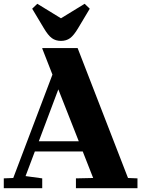

<svg xmlns="http://www.w3.org/2000/svg" viewBox="-20 -994 746 1014"><path d="M390 -740 656 -54 706 -52V0H381V-52L472 -54L417 -194H164L115 -64L203 -52V0H0V-52L50 -54L257 -600L203 -738L204 -740ZM396 -248 288 -522 185 -248ZM302 -778Q274 -778 254 -792.5Q234 -807 211 -846L150 -948L177 -974L301 -898H303L427 -974L454 -948L393 -846Q370 -807 350 -792.5Q330 -778 302 -778Z"/></svg>

Font: Minipax
Style: Bold
Weight: 700
Designer: Raphaël Ronot, Igor Stepanchenko (Cyrillic)
Foundry: steppetype
Version: Version 1.002